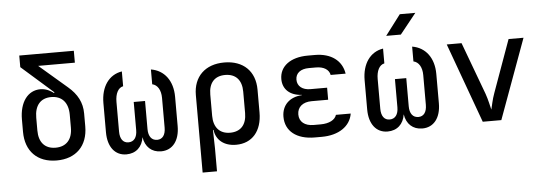

<svg xmlns="http://www.w3.org/2000/svg" viewBox="-57 -962 3714 1318"><g transform="rotate(-5 1800.0 -302.5)"><path d="M300 10C433 10 515 -72 515 -206V-295C515 -371 483 -430 421 -483L229 -648H482V-730H106V-650L325 -457L321 -453C308 -463 275 -487 230 -487C143 -487 86 -410 86 -291V-206C86 -72 167 10 300 10ZM300 -78C227 -78 185 -124 185 -206V-295C185 -379 226 -427 299 -427C373 -427 416 -379 416 -295V-206C416 -124 373 -78 300 -78Z M998 -454C1035 -446 1057 -408 1057 -355V-150C1057 -100 1036 -71 999 -71C961 -71 939 -100 939 -150V-344H861V-150C861 -100 839 -71 801 -71C764 -71 743 -100 743 -150V-355C743 -411 763 -451 798 -458V-560C708 -546 653 -467 653 -355V-153C653 -52 702 10 780 10C846 10 890 -31 900 -98C910 -31 954 10 1019 10C1098 10 1147 -52 1147 -153V-355C1147 -465 1090 -541 998 -556Z M1503 -560C1372 -560 1290 -481 1290 -354V180H1389V22L1386 -105H1390C1399 -34 1454 10 1536 10C1647 10 1715 -69 1715 -197V-354C1715 -482 1634 -560 1503 -560ZM1616 -202C1616 -121 1575 -76 1502 -76C1431 -76 1389 -122 1389 -202V-349C1389 -429 1429 -474 1502 -474C1575 -474 1616 -429 1616 -349Z M2126 7C2243 7 2324 -48 2338 -135H2236C2226 -101 2185 -79 2126 -79H2078C2017 -79 1979 -109 1979 -160C1979 -211 2017 -243 2078 -243H2192V-326H2077C2022 -326 1987 -354 1987 -399C1987 -444 2022 -471 2079 -471H2128C2182 -471 2217 -448 2224 -411H2327C2313 -502 2239 -557 2128 -557H2079C1959 -557 1884 -500 1884 -412C1884 -341 1934 -296 2015 -292V-290C1929 -285 1876 -232 1876 -153C1876 -54 1953 7 2078 7Z M2733 -785 2627 -645H2728L2840 -785ZM2798 -454C2835 -446 2857 -408 2857 -355V-150C2857 -100 2836 -71 2799 -71C2761 -71 2739 -100 2739 -150V-344H2661V-150C2661 -100 2639 -71 2601 -71C2564 -71 2543 -100 2543 -150V-355C2543 -411 2563 -451 2598 -458V-560C2508 -546 2453 -467 2453 -355V-153C2453 -52 2502 10 2580 10C2646 10 2690 -31 2700 -98C2710 -31 2754 10 2819 10C2898 10 2947 -52 2947 -153V-355C2947 -465 2890 -541 2798 -556Z M3364 0 3565 -550H3462L3332 -189C3316 -146 3308 -100 3302 -78C3296 -100 3287 -147 3272 -189L3138 -550H3036L3236 0Z"/></g></svg>

Font: Tekne LDO Medium
Style: Regular
Weight: 500
Monospace: yes
Designer: Alessio Laiso, Mario Rullo, Paolo Rosset
Foundry: Alessio Laiso
Version: Version 1.000;hotconv 1.0.109;makeotfexe 2.5.65596